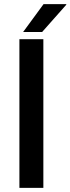

<svg xmlns="http://www.w3.org/2000/svg" viewBox="-20 -910 341 930"><path d="M74 0V-720H190V0ZM92 -755 191 -890H301V-887L184 -755Z"/></svg>

Font: Chivo Medium
Style: Regular
Weight: 500
Designer: Hector Gatti
Foundry: Omnibus-Type
Version: Version 2.002